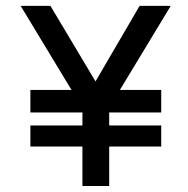

<svg xmlns="http://www.w3.org/2000/svg" viewBox="-20 -619 625 639"><path d="M343.4 0V-131.3H516.6V-201.4H343.4V-244.6H516.6V-319.6H379L548.2 -599.4H444.6L297.9 -348.1L147.9 -599.4H48.8L218 -319.6H81.1V-244.6H254.3V-201.4H81.1V-131.3H254.3V0Z"/></svg>

Font: SaysetthaMai Thin
Style: Regular
Weight: 100
Designer: John M. Durdin
Foundry: Lao Script for Windows
Version: Version 1.101